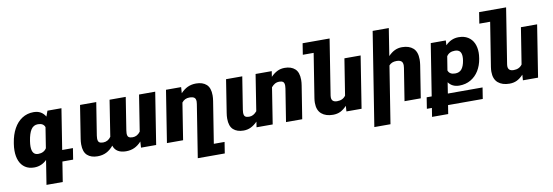

<svg xmlns="http://www.w3.org/2000/svg" viewBox="-65 -1237 5550 1926"><g transform="rotate(-10 2710.5 -273.5)"><path d="M588.9 0H479.5L447.3 203.1H281.7L320.8 -43.9Q266.1 9.8 192.4 9.8Q137.7 9.8 100.1 -15.4Q62.5 -40.5 43.7 -85.4Q24.9 -130.4 24.9 -189.9Q24.9 -225.1 30.3 -257.3L32.2 -269.5Q44.9 -350.6 78.1 -411.1Q111.3 -471.7 162.8 -504.9Q214.4 -538.1 279.8 -538.1Q361.3 -538.1 399.9 -471.7L420.4 -528.3H563L497.6 -114.3H606.9ZM339.4 -159.7 372.6 -369.1Q358.4 -411.1 301.8 -411.1Q256.8 -411.1 231.9 -373Q207 -335 195.3 -259.3Q190.4 -227.5 190.4 -205.1Q190.4 -117.2 254.4 -117.2Q311.5 -117.2 339.4 -159.7Z M1295.4 -160.6 1353.5 -528.3H1518.1L1434.6 0H1280.3L1284.2 -62Q1251 -25.4 1212.9 -7.8Q1174.8 9.8 1127.4 9.8Q1077.1 9.8 1044.4 -10.3Q1011.7 -30.3 1000 -69.8Q966.3 -29.3 927 -9.8Q887.7 9.8 837.4 9.8Q771 9.8 732.9 -24.9Q694.8 -59.6 694.8 -136.2Q694.8 -163.6 699.7 -193.4L752.4 -528.3H917.5L864.7 -195.8Q862.3 -177.7 862.3 -167.5Q862.3 -138.2 875.5 -127.7Q888.7 -117.2 915.5 -117.2Q964.8 -117.2 995.6 -160.6L1053.2 -528.3H1217.8L1165.5 -196.8Q1162.6 -179.2 1162.6 -166.5Q1162.6 -137.7 1176 -127.4Q1189.5 -117.2 1216.8 -117.2Q1263.2 -117.2 1295.4 -160.6Z M2115.7 88.9 2097.7 203.1H1822.8L1840.8 88.9L1907.7 -333Q1910.2 -348.6 1910.2 -358.4Q1910.2 -388.7 1894 -399.9Q1877.9 -411.1 1845.2 -411.1Q1796.9 -411.1 1768.1 -373.5L1709 0H1544.4L1627.9 -528.3H1782.2L1777.8 -466.8Q1811.5 -502.9 1849.6 -520.5Q1887.7 -538.1 1934.6 -538.1Q2002 -538.1 2040.3 -503.4Q2078.6 -468.8 2078.6 -392.1Q2078.6 -364.7 2073.7 -335L2006.3 88.9Z M2980.5 -391.6Q2980.5 -364.3 2975.6 -335L2922.4 0H2757.3L2810.1 -332.5Q2812.5 -350.6 2812.5 -360.8Q2812.5 -390.1 2799.3 -400.6Q2786.1 -411.1 2759.3 -411.1Q2736.3 -411.1 2717.5 -400.9Q2698.7 -390.6 2679.7 -368.7L2621.6 0H2457L2465.8 -56.2Q2434.6 -24.4 2400.1 -7.3Q2365.7 9.8 2324.7 9.8Q2258.3 9.8 2220.2 -24.9Q2182.1 -59.6 2182.1 -136.2Q2182.1 -163.6 2187 -193.4L2239.7 -528.3H2404.8L2352.1 -195.8Q2349.6 -177.7 2349.6 -167.5Q2349.6 -138.2 2362.8 -127.7Q2376 -117.2 2402.8 -117.2Q2425.8 -117.2 2444.8 -127.4Q2463.9 -137.7 2482.4 -159.2L2540.5 -528.3H2705.1L2696.3 -471.7Q2727.5 -503.9 2761.7 -521Q2795.9 -538.1 2837.4 -538.1Q2903.8 -538.1 2942.1 -503.2Q2980.5 -468.3 2980.5 -391.6Z M3610.4 -528.3 3526.9 0H3372.6L3376.5 -56.6Q3344.2 -22.5 3311.3 -6.3Q3278.3 9.8 3235.4 9.8Q3162.1 9.8 3118.9 -27.1Q3075.7 -64 3075.7 -139.6Q3075.7 -160.2 3079.6 -186.5L3150.9 -635.7H3040.5L3058.6 -750H3333.5L3315.4 -635.7L3244.1 -185.5Q3242.7 -176.3 3242.7 -167.5Q3242.7 -117.2 3299.8 -117.2Q3357.4 -117.2 3386.7 -158.7L3445.3 -528.3Z M3877.9 -379.4 3785.6 203.1H3621.1L3772 -750H3936.5L3892.6 -472.2Q3924.8 -505.9 3958.7 -522Q3992.7 -538.1 4032.7 -538.1Q4104.5 -538.1 4145.5 -501.5Q4186.5 -464.8 4186.5 -385.7Q4186.5 -360.8 4182.1 -330.6L4129.9 0H3964.4L4016.6 -329.1Q4019 -345.2 4019 -355Q4019 -386.2 4002.7 -398.7Q3986.3 -411.1 3954.1 -411.1Q3904.3 -411.1 3877.9 -379.4Z M4781.7 -351.1Q4781.7 -326.2 4777.3 -298.8L4775.9 -288.6Q4765.1 -222.2 4733.2 -169.9Q4701.2 -117.7 4650.1 -88.1Q4599.1 -58.6 4534.2 -58.6Q4461.9 -58.6 4423.3 -111.8L4405.8 0H4759.3L4741.2 114.3H4387.7L4373.5 203.1H4209L4223.1 114.3H4171.9L4189.9 0H4241.2L4324.7 -528.3H4478L4475.6 -479.5Q4532.7 -538.1 4609.4 -538.1Q4665.5 -538.1 4704.3 -513.9Q4743.2 -489.7 4762.5 -447.5Q4781.7 -405.3 4781.7 -351.1ZM4616.2 -337.4Q4616.2 -373.5 4600.1 -392.3Q4584 -411.1 4548.3 -411.1Q4490.7 -411.1 4464.4 -369.1L4441.9 -229Q4456.5 -185.5 4513.7 -185.5Q4557.6 -185.5 4580.8 -214.6Q4604 -243.7 4612.8 -298.8Q4616.2 -318.8 4616.2 -337.4Z M5408.2 -528.3 5324.7 0H5170.4L5174.3 -56.6Q5142.1 -22.5 5109.1 -6.3Q5076.2 9.8 5033.2 9.8Q4960 9.8 4916.7 -27.1Q4873.5 -64 4873.5 -139.6Q4873.5 -160.2 4877.4 -186.5L4948.7 -635.7H4838.4L4856.4 -750H5131.3L5113.3 -635.7L5042 -185.5Q5040.5 -176.3 5040.5 -167.5Q5040.5 -117.2 5097.7 -117.2Q5155.3 -117.2 5184.6 -158.7L5243.2 -528.3Z"/></g></svg>

Font: Mardoto Black
Style: Italic
Weight: 900
Italic angle: -12°
Designer: Christian Robertson, Vahan Hovhannisyan
Foundry: Google
Version: Version 1.000